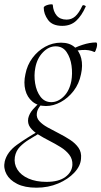

<svg xmlns="http://www.w3.org/2000/svg" viewBox="-63 -590 471 891"><path d="M106 281Q52 281 17 263.5Q-18 246 -33 218Q-48 190 -41 159Q-30 115 15 82.5Q60 50 117 18L124 26Q99 41 73.5 56.5Q48 72 29.5 91Q11 110 6 138Q1 170 17.5 196.5Q34 223 69 238.5Q104 254 153 254Q209 254 240 231.5Q271 209 273 175Q274 148 258.5 128Q243 108 218 92.5Q193 77 165.5 63Q138 49 114 34Q90 19 77 1Q64 -17 68 -41Q73 -63 89.5 -82Q106 -101 131 -123L142 -115Q130 -108 120 -94Q110 -80 108 -65Q105 -44 119.5 -28Q134 -12 158.5 1.5Q183 15 210.5 29Q238 43 262.5 59Q287 75 301.5 96Q316 117 313 146Q311 180 282 211Q253 242 207 261.5Q161 281 106 281ZM150 -98Q112 -98 87.5 -118.5Q63 -139 54.5 -172.5Q46 -206 55 -246Q63 -288 87.5 -321Q112 -354 146.5 -373Q181 -392 220 -392Q259 -392 282.5 -372Q306 -352 314 -319Q322 -286 313 -246Q304 -201 278.5 -168Q253 -135 219 -116.5Q185 -98 150 -98ZM175 -116Q206 -116 232.5 -142Q259 -168 268 -214Q274 -248 269 -285Q264 -322 246 -348.5Q228 -375 195 -375Q163 -375 136 -347Q109 -319 101 -276Q94 -241 100 -203.5Q106 -166 125 -141Q144 -116 175 -116ZM257 -346 256 -353Q286 -371 320 -382Q354 -393 382 -393Q387 -393 387.5 -385.5Q388 -378 385.5 -369Q383 -360 380 -353.5Q377 -347 374 -349Q351 -360 318.5 -358Q286 -356 257 -346ZM226 -470Q180 -470 160 -497.5Q140 -525 140 -554Q140 -559 146.5 -562.5Q153 -566 161 -568Q169 -570 175.5 -570Q182 -570 182 -567Q184 -537 200 -518Q216 -499 246 -499Q269 -499 286 -514Q303 -529 319 -563Q322 -568 329 -565Q336 -562 335 -560Q316 -517 290.5 -493.5Q265 -470 226 -470Z"/></svg>

Font: Cormorant Garamond Light Light
Style: Italic
Weight: 300
Italic angle: -10°
Version: Version 4.001